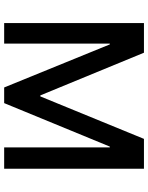

<svg xmlns="http://www.w3.org/2000/svg" viewBox="88 -816 728 945"><g transform="rotate(90 452.5 -344.0)"><path d="M94 0H195V-520H199L411 0H488L702 -520H706V0H811V-688H664L455 -178H450L240 -688H94Z"/></g></svg>

Font: Saira UNSAM Medium SC
Style: Regular
Weight: 500
Designer: Hector Gatti with collaboration of the Omnibus-Type team
Foundry: Omnibus-Type
Version: Version 1.072;PS 001.072;hotconv 1.0.88;makeotf.lib2.5.64775